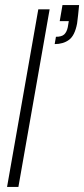

<svg xmlns="http://www.w3.org/2000/svg" viewBox="-20 -742 334 762"><path d="M8 0 132 -705H177L53 0ZM197 -567 202 -596Q225 -596 235 -605.5Q245 -615 249 -634L253 -658H217L228 -722H294Q292 -699 290 -682.5Q288 -666 286 -649Q277 -601 254 -584Q231 -567 197 -567Z"/></svg>

Font: DM Sans 36pt ExtraLight
Style: Italic
Weight: 250
Italic angle: -10°
Designer: Colophon Foundry, Jonny Pinhorn
Foundry: Colophon Foundry
Version: Version 4.004;gftools[0.9.30]